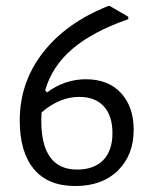

<svg xmlns="http://www.w3.org/2000/svg" viewBox="-20 -614 510 642"><path d="M384.5 -303C356.2 -333.7 317 -349 267 -349C220.3 -349 177 -334.3 137 -305L131 -312C146.3 -365.3 176.5 -411.3 221.5 -450C266.5 -488.7 329 -522 409 -550V-558L347 -594H342C248 -556.7 175.2 -504.7 123.5 -438C71.8 -371.3 46 -295.7 46 -211C46 -141 61.7 -87 93 -49C124.3 -11 170.7 8 232 8C292 8 339.5 -9.3 374.5 -44C409.5 -78.7 427 -124 427 -180C427 -231.3 412.8 -272.3 384.5 -303ZM325 -78.5C304.3 -57.5 275.3 -47 238 -47C158 -47 118 -101.7 118 -211L119 -238C159 -272.7 201 -290 245 -290C280.3 -290 307.7 -279.5 327 -258.5C346.3 -237.5 356 -207.7 356 -169C356 -129.7 345.7 -99.5 325 -78.5Z"/></svg>

Font: Alegreya Sans SC
Style: Regular
Weight: 400
Designer: Juan Pablo del Peral
Foundry: Huerta Tipografica
Version: Version 1.000;PS 001.000;hotconv 1.0.70;makeotf.lib2.5.58329